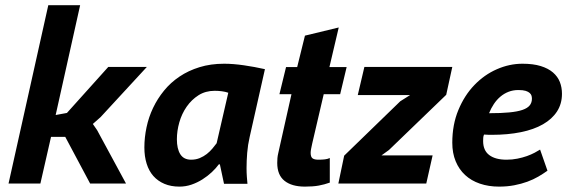

<svg xmlns="http://www.w3.org/2000/svg" viewBox="-20 -692 2151 724"><path d="M226.1 -175.8H172.4L132.3 0H12.2L162.1 -672.4H282.2L189.9 -258.3L232.4 -266.1L388.2 -439.5H533.7L359.4 -250.5L330.1 -224.6L346.2 -201.2L455.1 0H319.8Z M921.4 -175.3Q914.6 -146 912.1 -115.5Q909.7 -85 909.7 -58.1Q909.7 -41 910.9 -24.9Q912.1 -8.8 913.1 1H824.7L809.1 -72.3H805.2Q794.4 -57.6 778.6 -42.7Q762.7 -27.8 743.4 -15.6Q724.1 -3.4 702.1 4.2Q680.2 11.7 656.7 11.7Q624.5 11.7 599.9 1.2Q575.2 -9.3 558.3 -28.3Q541.5 -47.4 533 -74.7Q524.4 -102.1 524.4 -135.7Q524.4 -173.3 532.5 -211.7Q540.5 -250 557.1 -284.9Q573.7 -319.8 598.6 -350.3Q623.5 -380.9 657 -403.3Q690.4 -425.8 732.4 -438.7Q774.4 -451.7 825.2 -451.7Q858.9 -451.7 899.7 -445.8Q940.4 -439.9 979 -431.2ZM700.7 -89.8Q718.3 -89.8 733.2 -95.9Q748 -102.1 759.8 -111.3Q771.5 -120.6 780.8 -131.6Q790 -142.6 796.9 -151.9L840.8 -342.3Q829.6 -346.2 816.4 -347.9Q803.2 -349.6 789.6 -349.6Q754.9 -349.6 728.5 -332.8Q702.1 -315.9 683.8 -289.6Q665.5 -263.2 656.2 -230.7Q647 -198.2 647 -167Q647 -130.9 659.9 -110.4Q672.9 -89.8 700.7 -89.8Z M1058.6 -439H1100.6L1129.9 -557.6L1257.3 -588.4L1222.2 -439H1287.1L1262.7 -336.9H1200.7L1157.2 -150.4Q1154.8 -139.2 1153.1 -130.6Q1151.4 -122.1 1151.4 -115.7Q1151.4 -100.6 1158.2 -95.2Q1165 -89.8 1180.7 -89.8Q1194.3 -89.8 1205.1 -91.1Q1215.8 -92.3 1223.6 -96.2V-3.4Q1203.1 3.9 1181.9 7.8Q1160.6 11.7 1129.9 11.7Q1080.1 11.7 1052.7 -10.3Q1025.4 -32.2 1025.4 -77.6Q1025.4 -85.9 1026.1 -95.5Q1026.9 -105 1029.3 -114.7L1079.1 -336.9H1033.7Z M1277.8 -105 1489.3 -310.1 1526.4 -333.5H1329.1L1354 -439.5H1685.5L1662.6 -334.5L1446.8 -126.5L1418.5 -106H1611.3L1587.4 0H1255.9Z M2044.4 -48.3Q2028.8 -37.1 2010 -26.1Q1991.2 -15.1 1968.5 -6.8Q1945.8 1.5 1919.2 6.6Q1892.6 11.7 1861.8 11.7Q1822.3 11.7 1789.6 0.5Q1756.8 -10.7 1733.9 -32Q1710.9 -53.2 1698.2 -84Q1685.5 -114.7 1685.5 -153.8Q1685.5 -222.2 1708.5 -277.3Q1731.4 -332.5 1768.8 -371.3Q1806.2 -410.2 1853.5 -430.9Q1900.9 -451.7 1950.2 -451.7Q1990.7 -451.7 2019 -442.9Q2047.4 -434.1 2065.2 -418.7Q2083 -403.3 2091.1 -382.8Q2099.1 -362.3 2099.1 -338.4Q2099.1 -300.8 2080.6 -272Q2062 -243.2 2027.6 -223.4Q1993.2 -203.6 1944.1 -193.6Q1895 -183.6 1834.5 -183.6Q1827.6 -183.6 1820.6 -183.8Q1813.5 -184.1 1805.2 -184.6Q1802.7 -179.2 1802.2 -172.4Q1801.8 -165.5 1801.8 -160.2Q1801.8 -124.5 1825 -107.2Q1848.1 -89.8 1890.1 -89.8Q1911.6 -89.8 1931.2 -93.8Q1950.7 -97.7 1967 -103.5Q1983.4 -109.4 1995.8 -116Q2008.3 -122.6 2016.6 -127.9ZM1934.6 -352.5Q1914.6 -352.5 1897.7 -345.9Q1880.9 -339.4 1866.9 -327.6Q1853 -315.9 1842.3 -299.8Q1831.5 -283.7 1824.2 -265.1Q1869.6 -265.1 1900.4 -268.1Q1931.2 -271 1950.2 -277.6Q1969.2 -284.2 1977.5 -294.7Q1985.8 -305.2 1985.8 -319.8Q1985.8 -324.7 1984.4 -330.6Q1982.9 -336.4 1977.5 -341.3Q1972.2 -346.2 1962.2 -349.4Q1952.1 -352.5 1934.6 -352.5Z"/></svg>

Font: PT Astra Sans
Style: Bold Italic
Weight: 700
Italic angle: -16°
Designer: A.Korolkova, I. Chaeva
Foundry: ParaType Ltd
Version: Version 1.002W